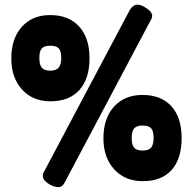

<svg xmlns="http://www.w3.org/2000/svg" viewBox="-20 -758 819 815"><path d="M194 27Q180 19 171.5 10.5Q163 2 162 -9Q161 -20 169 -33L529 -712Q537 -726 546 -732.5Q555 -739 567 -738Q579 -737 594 -728Q610 -719 618 -709.5Q626 -700 626 -690.5Q626 -681 618 -669L256 14Q249 28 240.5 33Q232 38 220.5 36Q209 34 194 27ZM194 -328Q119 -328 73.5 -378Q28 -428 28 -510Q28 -594 72.5 -644Q117 -694 193 -694Q272 -694 316 -645.5Q360 -597 360 -511Q360 -424 317 -376Q274 -328 194 -328ZM193 -458Q218 -458 229 -471Q240 -484 240 -512Q240 -541 229.5 -552.5Q219 -564 193 -564Q168 -564 157.5 -552.5Q147 -541 147 -512Q147 -483 157.5 -470.5Q168 -458 193 -458ZM586 11Q511 11 465 -39Q419 -89 419 -171Q419 -256 464 -305.5Q509 -355 585 -355Q664 -355 707.5 -307Q751 -259 751 -172Q751 -84 708.5 -36.5Q666 11 586 11ZM585 -119Q611 -119 621.5 -131.5Q632 -144 632 -173Q632 -202 621.5 -213.5Q611 -225 585 -225Q560 -225 549.5 -213Q539 -201 539 -172Q539 -143 549.5 -131Q560 -119 585 -119Z"/></svg>

Font: Fredoka Light
Style: Regular
Weight: 300
Designer: Ben Nathan
Foundry: Milena B. Brandão, Ben Nathan
Version: Version 2.001